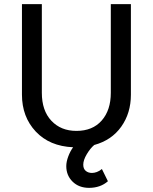

<svg xmlns="http://www.w3.org/2000/svg" viewBox="-20 -700 739 927"><path d="M182 -252Q182 -166 228 -117Q274 -68 349 -68Q427 -68 471 -118Q515 -168 515 -252V-680H612V-243Q612 -154 565.5 -88.5Q519 -23 435 0Q416 16 399 44.5Q382 73 382 95Q382 115 394 125Q406 135 424 135Q435 135 447.5 130.5Q460 126 472 116Q479 131 486.5 145.5Q494 160 501 175Q483 191 460 199Q437 207 410 207Q361 207 330.5 177Q300 147 300 102Q300 81 309.5 55.5Q319 30 333 11Q219 6 152.5 -65Q86 -136 86 -243V-680H182Z"/></svg>

Font: Palanquin Medium
Style: Regular
Weight: 500
Designer: Pria Ravichandran
Version: Version 1.0.4